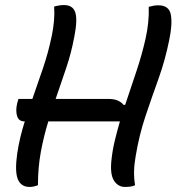

<svg xmlns="http://www.w3.org/2000/svg" viewBox="-20 -730 698 759"><path d="M53 -339H108Q129 -399 150 -460.5Q171 -522 185 -590Q191 -619 193.5 -648.5Q196 -678 194 -704Q215 -710 233 -710Q268 -710 277.5 -681Q287 -652 274 -586Q262 -521 241.5 -460.5Q221 -400 200 -339H406Q430 -339 444.5 -333Q459 -327 469 -315L475 -316Q497 -382 519 -447.5Q541 -513 555.5 -577.5Q570 -642 568 -703Q579 -706 587.5 -707.5Q596 -709 606 -709Q649 -709 655.5 -671Q662 -633 649 -572Q633 -492 606.5 -418.5Q580 -345 555 -270.5Q530 -196 516 -111Q505 -49 514 2Q507 6 496 7.5Q485 9 474 9Q446 9 430 -17Q414 -43 421 -101Q425 -138 434 -175Q443 -212 454 -250H171Q153 -192 141.5 -130Q130 -68 130 2Q123 5 114.5 7Q106 9 97 9Q63 9 50.5 -21.5Q38 -52 48 -123Q53 -156 60.5 -187.5Q68 -219 78 -250H77Q54 -250 47.5 -271.5Q41 -293 48 -322Z"/></svg>

Font: Recursive Sn Csl St
Style: Italic
Weight: 400
Italic angle: -15°
Version: Version 1.079;hotconv 1.0.112;makeotfexe 2.5.65598; ttfautoh